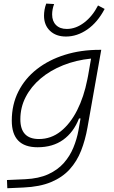

<svg xmlns="http://www.w3.org/2000/svg" viewBox="-20 -795 626 1050"><path d="M20 234.4 18.1 189.5 117.7 185.1Q191.9 181.6 243.7 158Q295.4 134.3 328.9 96.4Q362.3 58.6 381.3 12.2Q400.4 -34.2 409.2 -82.5L420.4 -147H412.1Q382.3 -71.3 325.4 -30.5Q268.6 10.3 185.5 10.3Q44.4 10.3 44.4 -135.3Q44.4 -223.1 80.6 -294.7Q116.7 -366.2 181.9 -417Q247.1 -467.8 334.5 -495.1Q421.9 -522.5 524.4 -522.5H533.7L458.5 -98.1Q446.3 -29.3 423.6 28.8Q400.9 86.9 361.1 130.9Q321.3 174.8 259.5 200.7Q197.8 226.6 107.9 230.5ZM478 -474.6Q395.5 -466.3 325 -438Q254.4 -409.7 202.1 -365.5Q149.9 -321.3 120.6 -264.6Q91.3 -208 91.3 -142.6Q91.3 -34.7 192.9 -34.7Q259.3 -34.7 312 -76.7Q364.7 -118.7 401.9 -192.1Q439 -265.6 457.5 -359.9L461.4 -379.4ZM340.8 -595.2Q286.1 -595.2 253.4 -626.5Q220.7 -657.7 220.7 -709.5Q220.7 -724.6 223.6 -741.7Q226.6 -758.8 232.9 -775.4L275.9 -772.9Q265.1 -743.7 265.1 -715.8Q265.1 -679.2 286.4 -658Q307.6 -636.7 345.2 -636.7Q394.5 -636.7 440.2 -671.4Q485.8 -706.1 516.1 -765.1L552.2 -746.1Q513.7 -672.9 457.8 -634Q401.9 -595.2 340.8 -595.2Z"/></svg>

Font: CaskaydiaCove NFP ExtraLight
Style: Italic
Weight: 200
Italic angle: -10°
Designer: Aaron Bell
Foundry: Saja Typeworks
Version: Version 2111.001; VTT 6.35;Nerd Fonts 3.1.1